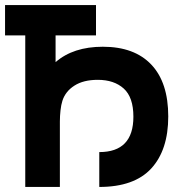

<svg xmlns="http://www.w3.org/2000/svg" viewBox="-20 -740 726 760"><path d="M80 0V-600H0V-720H360V-600H200V-494Q270 -555 387 -555Q512 -555 579 -484.2Q646 -413.5 646 -279Q646 -146.5 578.8 -73.2Q511.5 0 373 0V-138Q508 -138 508 -278Q508 -355 469.8 -389.5Q431.5 -424 367 -424Q310.5 -424 274.8 -401.2Q239 -378.5 227 -341Q222 -325.5 219.5 -303.2Q217 -281 217 -259V0Z"/></svg>

Font: Hauora ExtraBold
Style: Regular
Weight: 800
Designer: Wayne Shih
Foundry: WCYS
Version: Version 1.001